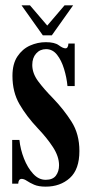

<svg xmlns="http://www.w3.org/2000/svg" viewBox="-20 -686 341 717"><path d="M150.5 11Q124 11 107.5 3.8Q91 -3.5 80.2 -10.8Q69.5 -18 61 -18Q49 -18 48 0H25.5V-163.5H52.5Q56 -128.5 69.5 -94Q83 -59.5 103.8 -37Q124.5 -14.5 150.5 -14.5Q177 -14.5 188.8 -30.2Q200.5 -46 200.5 -69Q200.5 -101.5 177.8 -136.5Q155 -171.5 121 -207Q79 -251.5 52.8 -296.8Q26.5 -342 26.5 -402.5Q26.5 -447.5 45 -475.2Q63.5 -503 92 -515.8Q120.5 -528.5 151 -528.5Q184 -528.5 199.5 -517Q215 -505.5 224.5 -505.5Q234.5 -505.5 235.5 -523.5H259V-364.5H232Q229 -396.5 219.2 -428.5Q209.5 -460.5 193 -481.5Q176.5 -502.5 152 -502.5Q129.5 -502.5 115 -486.2Q100.5 -470 100.5 -443.5Q100.5 -412.5 122.2 -383Q144 -353.5 178 -319Q218 -277.5 247.2 -231.5Q276.5 -185.5 276.5 -122Q276.5 -53.5 240.8 -21.2Q205 11 150.5 11ZM140 -554 60.5 -666H92L156.5 -590.5L221 -666H253L173.5 -554Z"/></svg>

Font: Imbue 50pt
Style: Bold
Weight: 700
Designer: Tyler Finck
Foundry: Etcetera Type Company
Version: Version 1.102; ttfautohint (v1.8.3)